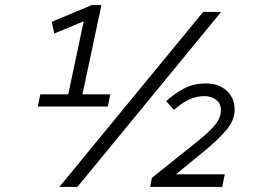

<svg xmlns="http://www.w3.org/2000/svg" viewBox="-20 -737 1050 757"><path d="M129 -317 139 -365H249L310 -653L194 -605L184 -651L342 -717H380L305 -365H415L405 -317ZM214 0 781 -690H852L285 0ZM572 0 579 -36 759 -180Q803 -215 827 -243.5Q851 -272 851 -303Q851 -329 832 -343.5Q813 -358 787 -358Q753 -358 723.5 -343.5Q694 -329 666 -304L635 -338Q663 -364 701.5 -386Q740 -408 792 -408Q842 -408 873.5 -379.5Q905 -351 905 -304Q905 -264 874 -226.5Q843 -189 790 -145L674 -50H866L856 0Z"/></svg>

Font: Radio Canada Condensed Light
Style: Italic
Weight: 300
Width: 3
Italic angle: -12°
Designer: Charles Daoud, Etienne Aubert Bonn, Alexandre Saumier Demers, Jacques Le Bailly
Foundry: Radio-Canada
Version: Version 2.104; ttfautohint (v1.8.4.7-5d5b);gftools[0.9.28.de